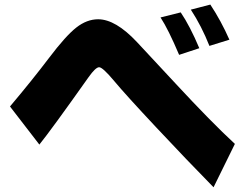

<svg xmlns="http://www.w3.org/2000/svg" viewBox="-20 -791 1040 817"><path d="M22.5 -337.9Q117.2 -450.2 188.5 -544.4Q259.8 -638.7 304.7 -673.8Q349.6 -709 397.5 -709Q471.7 -709 562.5 -612.3Q573.2 -601.6 726.6 -436Q879.9 -270.5 979.5 -178.7L888.7 5.9Q776.4 -108.4 646 -247.6Q515.6 -386.7 466.3 -445.8Q417 -504.9 401.9 -504.9Q386.7 -504.9 356.4 -461.9Q197.3 -237.3 147.5 -175.8ZM663.1 -716.8 749 -738.3Q788.1 -680.7 828.1 -585.9L742.2 -557.6Q696.3 -666 663.1 -716.8ZM792 -750 875 -771.5Q920.9 -702.1 956.1 -622.1L871.1 -595.7Q837.9 -679.7 792 -750Z"/></svg>

Font: GenEi M Gothic v2 Black
Style: Regular
Weight: 900
Version: Version 2.0